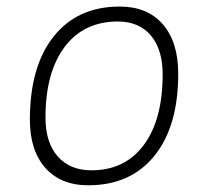

<svg xmlns="http://www.w3.org/2000/svg" viewBox="-20 -547 626 577"><path d="M245.1 9.8Q162.6 9.8 116.2 -42.5Q69.8 -94.7 69.8 -187.5Q69.8 -347.7 141.4 -437.5Q212.9 -527.3 339.8 -527.3Q422.9 -527.3 469.2 -474.1Q515.6 -420.9 515.6 -325.2Q515.6 -167.5 444.1 -78.9Q372.6 9.8 245.1 9.8ZM254.9 -35.2Q355.5 -35.2 412.1 -111.3Q468.8 -187.5 468.8 -323.7Q468.8 -398.4 433.3 -440.4Q397.9 -482.4 334 -482.4Q231.9 -482.4 174.3 -406Q116.7 -329.6 116.7 -193.8Q116.7 -119.1 153.3 -77.1Q189.9 -35.2 254.9 -35.2Z"/></svg>

Font: Cascadia Mono ExtraLight
Style: Italic
Weight: 200
Italic angle: -10°
Monospace: yes
Designer: Aaron Bell
Foundry: Saja Typeworks
Version: Version 2404.023; ttfautohint (v1.8.4)